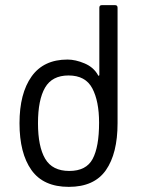

<svg xmlns="http://www.w3.org/2000/svg" viewBox="-20 -720 555 748"><path d="M56 -240Q56 -356 103 -422Q150 -488 243 -488Q274 -488 309.5 -473Q345 -458 362 -427Q363 -424 365 -425Q367 -426 367 -428V-690Q367 -700 377 -700H428Q438 -700 438 -690V-240Q438 -122 392.5 -57Q347 8 248 8Q149 8 102.5 -57.5Q56 -123 56 -240ZM250 -54Q316 -54 341 -101Q366 -148 366 -242Q366 -326 339.5 -376Q313 -426 247 -426Q183 -426 155.5 -378.5Q128 -331 128 -240Q128 -149 156 -101.5Q184 -54 250 -54Z"/></svg>

Font: Barlow GEO
Style: Regular
Weight: 400
Designer: Jeremy Tribby
Foundry: Tribby Type
Version: Version 1.408